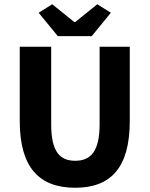

<svg xmlns="http://www.w3.org/2000/svg" viewBox="-20 -872 705 904"><path d="M334 12C502 12 591 -83 591 -302V-652H449V-287C449 -159 407 -115 334 -115C261 -115 221 -159 221 -287V-652H73V-302C73 -83 165 12 334 12ZM252 -702H412L502 -812L438 -852L334 -768H330L226 -852L162 -812Z"/></svg>

Font: Giro Sans Regular
Style: Bold
Weight: 700
Designer: Paul D. Hunt
Foundry: Adobe Systems Incorporated
Version: Version 1.000;PS 1.0;hotconv 1.0.88;makeotf.lib2.5.647800